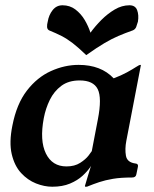

<svg xmlns="http://www.w3.org/2000/svg" viewBox="-20 -697 585 728"><path d="M351 -244Q367 -326 350.5 -359Q334 -392 282 -392Q240 -392 212.5 -371.5Q185 -351 169 -318.5Q153 -286 146 -249Q130 -164 154 -115Q178 -66 232 -66Q263 -66 284 -79.5Q305 -93 316 -107.5Q327 -122 328 -124ZM459 -163Q453 -132 457.5 -106.5Q462 -81 494 -77Q505 -76 503 -65L497 -36Q495 -24 481 -24Q438 -24 408.5 -19Q379 -14 356.5 -6.5Q334 1 312 10Q311 11 306 11H304Q302 11 302 8Q304 2 313 -29Q322 -60 333 -90H338Q334 -81 323 -64.5Q312 -48 293 -30.5Q274 -13 245.5 -1Q217 11 178 11Q148 11 116.5 -1.5Q85 -14 60 -41Q35 -68 24.5 -112.5Q14 -157 27 -221Q43 -303 82 -353.5Q121 -404 173 -427.5Q225 -451 278 -451Q363 -451 411 -400Q440 -411 461 -422.5Q482 -434 495 -442.5Q508 -451 512 -451Q515 -451 514 -449ZM323 -573Q341 -598 364.5 -621.5Q388 -645 415 -661Q442 -677 471 -677Q493 -677 500 -658.5Q507 -640 503 -615Q500 -604 496.5 -595Q493 -586 484 -582Q453 -571 428.5 -560.5Q404 -550 376 -533.5Q348 -517 307 -488Q277 -517 255.5 -533.5Q234 -550 213.5 -560.5Q193 -571 166 -582Q159 -586 158.5 -595Q158 -604 161 -615Q165 -640 179.5 -658.5Q194 -677 217 -677Q245 -677 266 -661Q287 -645 301 -621.5Q315 -598 323 -573Z"/></svg>

Font: Young Serif Light
Style: Italic
Weight: 300
Italic angle: -10.979°
Designer: Bastien Sozeau
Foundry: NBR — Bastien Sozeau
Version: Version 5.001